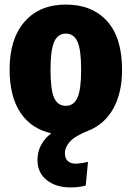

<svg xmlns="http://www.w3.org/2000/svg" viewBox="-20 -571 576 840"><path d="M368 0Q308 24 286 48.5Q264 73 264 99Q264 122 276.5 133.5Q289 145 311 145Q333 145 365 137L355 241Q323 249 289 249Q225 249 184.5 217Q144 185 144 129Q144 59 204 12Q117 -7 69.5 -78Q22 -149 22 -267Q22 -401 87.5 -476Q153 -551 268 -551Q383 -551 448.5 -478.5Q514 -406 514 -266Q514 -165 476 -96.5Q438 -28 368 0ZM201 -267Q201 -179 216.5 -143.5Q232 -108 268 -108Q303 -108 319 -144Q335 -180 335 -266Q335 -353 319 -388.5Q303 -424 268 -424Q233 -424 217 -388Q201 -352 201 -267Z"/></svg>

Font: Fira Sans Condensed ExtraBold
Style: Regular
Weight: 800
Width: 3
Designer: Carrois Corporate & Edenspiekermann AG
Foundry: Carrois Corporate GbR & Edenspiekermann AG
Version: Version 4.203